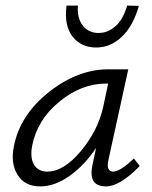

<svg xmlns="http://www.w3.org/2000/svg" viewBox="-20 -662 545 687"><path d="M324 -492Q271 -492 240 -530.5Q209 -569 218 -642H259Q255 -599 275.5 -571.5Q296 -544 333 -544Q366 -544 393.5 -568.5Q421 -593 435 -642L477 -641Q456 -568 415.5 -530Q375 -492 324 -492ZM459 -95 480 -68Q409 5 359 5Q294 5 311 -73L324 -133Q283 -71 229.5 -33Q176 5 124 5Q68 5 42.5 -37Q17 -79 30 -140Q52 -251 155 -332.5Q258 -414 368 -414H439L368 -90Q359 -48 385 -48Q410 -48 459 -95ZM149 -48Q208 -48 269 -121Q330 -194 349 -278L367 -363H360Q271 -363 192 -298Q113 -233 95 -140Q87 -97 102 -72.5Q117 -48 149 -48Z"/></svg>

Font: EauTest
Style: Italic
Weight: 400
Italic angle: -12°
Designer: Christian Thalmann (Catharsis Fonts)
Version: Version 0.001;PS 000.001;hotconv 1.0.88;makeotf.lib2.5.64775